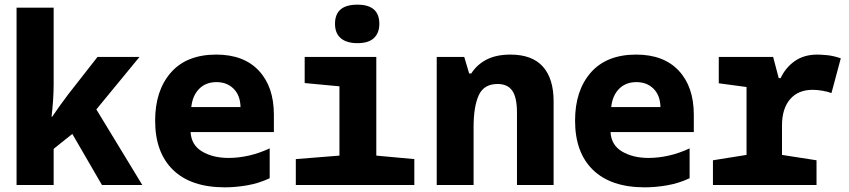

<svg xmlns="http://www.w3.org/2000/svg" viewBox="-20 -793 3640 823"><path d="M51 0V-760H210V-433Q210 -399 207.5 -362.5Q205 -326 201 -293H204Q235 -339 272 -388L398 -549H578L393 -324L590 0H417L290 -219L210 -155V0Z M944 10Q799 10 722 -64.5Q645 -139 645 -276Q645 -405 712.5 -482Q780 -559 907 -559Q1025 -559 1089.5 -490Q1154 -421 1154 -301V-227H797Q800 -171 846.5 -143.5Q893 -116 960 -116Q1002 -116 1046.5 -126Q1091 -136 1136 -157V-29Q1089 -7 1039 1.5Q989 10 944 10ZM1011 -334Q1010 -384 981.5 -412.5Q953 -441 908 -441Q862 -441 833.5 -412Q805 -383 800 -334Z M1512 -608Q1466 -608 1441 -629Q1416 -650 1416 -691Q1416 -773 1512 -773Q1606 -773 1606 -691Q1606 -652 1583 -630Q1560 -608 1512 -608ZM1248 0V-111L1435 -126V-423L1286 -437V-549H1593V-126L1756 -111V0Z M1852 0V-549H1970L1991 -478H2000Q2025 -517 2066.5 -538Q2108 -559 2168 -559Q2261 -559 2307 -507.5Q2353 -456 2353 -359V0H2196V-310Q2196 -375 2176 -404Q2156 -433 2113 -433Q2054 -433 2032 -384.5Q2010 -336 2010 -248V0Z M2744 10Q2599 10 2522 -64.5Q2445 -139 2445 -276Q2445 -405 2512.5 -482Q2580 -559 2707 -559Q2825 -559 2889.5 -490Q2954 -421 2954 -301V-227H2597Q2600 -171 2646.5 -143.5Q2693 -116 2760 -116Q2802 -116 2846.5 -126Q2891 -136 2936 -157V-29Q2889 -7 2839 1.5Q2789 10 2744 10ZM2811 -334Q2810 -384 2781.5 -412.5Q2753 -441 2708 -441Q2662 -441 2633.5 -412Q2605 -383 2600 -334Z M3036 0V-106L3180 -129V-420L3061 -436V-549H3294L3318 -458H3326Q3347 -503 3386.5 -531Q3426 -559 3484 -559Q3499 -559 3525.5 -556.5Q3552 -554 3584 -543L3544 -394Q3529 -400 3506 -404Q3483 -408 3464 -408Q3401 -408 3366.5 -367.5Q3332 -327 3332 -255V-129L3480 -106V0Z"/></svg>

Font: Noto Sans Mono ExtraBold
Style: Regular
Weight: 800
Designer: Monotype Design Team
Foundry: Monotype Imaging Inc.
Version: Version 2.014